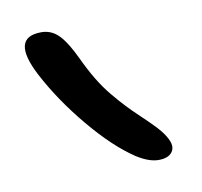

<svg xmlns="http://www.w3.org/2000/svg" viewBox="-49 -861 459 436"><g transform="rotate(-10 180.0 -643.0)"><path d="M284.2 -477.1Q262.2 -477.1 233.9 -495.1Q186 -526.9 134.3 -588.9Q82.5 -650.9 48.8 -714.8Q-0.5 -809.1 71.8 -809.1Q95.2 -809.1 112.1 -791.7Q128.9 -774.4 147 -735.8Q159.7 -708.5 173.6 -685.3Q187.5 -662.1 203.6 -642.8Q219.7 -623.5 231 -611.6Q242.2 -599.6 261 -581.8Q279.8 -564 287.1 -556.2Q303.2 -540 311.3 -526.6Q319.3 -513.2 319.8 -504.4Q320.3 -495.6 315.7 -489.3Q311 -482.9 303 -480Q294.9 -477.1 284.2 -477.1Z"/></g></svg>

Font: Shantell Sans Bouncy
Style: Regular
Weight: 300
Designer: Stephen Nixon, Anya Danilova, Shantell Martin
Foundry: Arrow Type
Version: Version 1.006;[9816181b4]